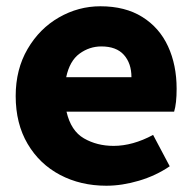

<svg xmlns="http://www.w3.org/2000/svg" viewBox="-20 -579 624 612"><path d="M30 -273Q30 -358 68 -423Q106 -488 168 -523.5Q230 -559 300 -559Q379 -559 433.5 -525Q488 -491 515.5 -431.5Q543 -372 543 -296Q543 -249 535 -223H192Q206 -162 247.5 -138Q289 -114 342 -114Q403 -114 468 -149L521 -49Q477 -19 423 -3Q369 13 319 13Q237 13 171.5 -21.5Q106 -56 68 -120.5Q30 -185 30 -273ZM399 -333Q399 -377 375 -404Q351 -431 303 -431Q265 -431 233.5 -408Q202 -385 191 -333Z"/></svg>

Font: Nebula Sans Bold
Style: Regular
Weight: 700
Designer: Paul D. Hunt for Adobe (as Source Sans)
Foundry: Nebula Entertainment & Broadcasting LLC
Version: Version 1.010